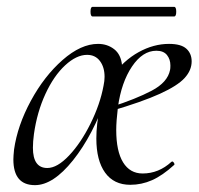

<svg xmlns="http://www.w3.org/2000/svg" viewBox="-20 -527 581 560"><path d="M19 -62Q19 -71 21 -91Q31 -161 70 -233Q109 -305 162.5 -352Q216 -399 266 -399Q293 -399 313 -383.5Q333 -368 336 -336L318 -301Q302 -272 291 -246Q251 -132 193 -59.5Q135 13 82 13Q19 13 19 -62ZM282 -277Q285 -291 285 -303Q285 -331 271.5 -349Q258 -367 234 -367Q203 -367 170 -336.5Q137 -306 112.5 -253Q88 -200 79 -136Q76 -114 76 -96Q76 -37 118 -37Q147 -37 181.5 -73.5Q216 -110 244 -166.5Q272 -223 282 -277ZM261 -123Q261 -165 271 -211L307 -305Q341 -351 384.5 -375Q428 -399 473 -399Q508 -399 523.5 -385Q539 -371 539 -348Q539 -322 518.5 -299.5Q498 -277 446.5 -253.5Q395 -230 303 -203L304 -215Q376 -238 422.5 -262.5Q469 -287 476 -323Q477 -327 477 -336Q477 -354 467 -366.5Q457 -379 436 -379Q396 -379 365 -333Q334 -287 324 -215Q319 -173 319 -148Q319 -86 339 -53.5Q359 -21 396 -21Q443 -21 480 -55L482 -56Q485 -56 487.5 -52Q490 -48 488 -46Q454 -15 423.5 -1.5Q393 12 360 12Q312 12 286.5 -23.5Q261 -59 261 -123ZM244 -493Q244 -507 250 -507H488Q494 -507 494 -493Q494 -479 488 -479H250Q244 -479 244 -493Z"/></svg>

Font: Cormorant Infant
Style: Italic
Weight: 400
Italic angle: -10°
Designer: Christian Thalmann (Catharsis Fonts)
Foundry: Catharsis Fonts
Version: Version 4.000